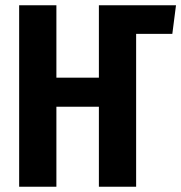

<svg xmlns="http://www.w3.org/2000/svg" viewBox="-20 -712 691 732"><path d="M651 -692 637 -583H499V0H357V-305H195V0H53V-692H195V-416H357V-692Z"/></svg>

Font: Fira Sans Extra Condensed SemiBold
Style: Regular
Weight: 600
Width: 1
Designer: Carrois Corporate & Edenspiekermann AG
Foundry: Carrois Corporate GbR & Edenspiekermann AG
Version: Version 4.203